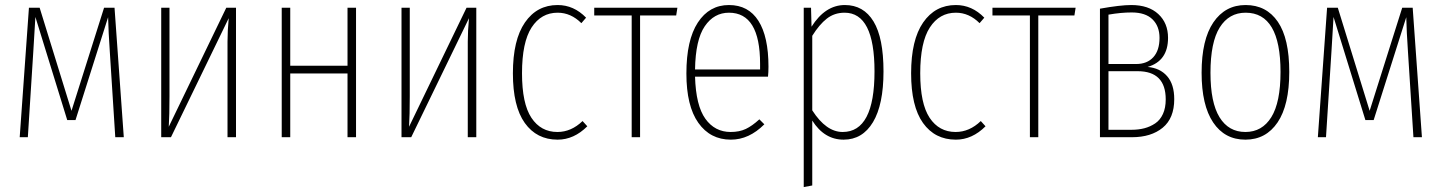

<svg xmlns="http://www.w3.org/2000/svg" viewBox="-20 -551 5789 771"><path d="M439.9 -520 477.1 0H442.9L420.9 -344.2Q415.5 -422.4 414.1 -481.9L283.2 -68.8H250L122.1 -482.9Q118.7 -417.5 113.8 -345.2L91.8 0H59.1L96.2 -520H139.2L267.1 -106L397.9 -520Z M927.7 -520V0H893.6V-383.8Q893.6 -426.8 898.4 -478L666.5 0H627.4V-520H660.6V-165Q660.6 -87.9 657.7 -42L888.7 -520Z M1375.5 0V-255.9H1145.5V0H1111.3V-520H1145.5V-287.1H1375.5V-520H1409.7V0Z M1892.6 -520V0H1858.4V-383.8Q1858.4 -426.8 1863.3 -478L1631.3 0H1592.3V-520H1625.5V-165Q1625.5 -87.9 1622.6 -42L1853.5 -520Z M2219.2 -530.8Q2284.2 -530.8 2333.5 -480L2314.5 -458Q2272.5 -500 2219.2 -500Q2153.3 -500 2114.7 -440.7Q2076.2 -381.3 2076.2 -256.8Q2076.2 -134.8 2114 -77.9Q2151.9 -21 2218.3 -21Q2273.9 -21 2319.3 -64.9L2338.4 -43.9Q2284.7 9.8 2219.2 9.8Q2135.3 9.8 2087.4 -57.1Q2039.6 -124 2039.6 -256.8Q2039.6 -390.6 2087.9 -460.7Q2136.2 -530.8 2219.2 -530.8Z M2700.2 -520 2695.3 -488.8H2550.3V0H2516.6V-488.8H2366.2V-520Z M3065.9 -283.2Q3065.9 -260.7 3064 -243.2H2771Q2774.4 -127 2812.5 -74Q2850.6 -21 2914.1 -21Q2949.2 -21 2974.9 -33.2Q3000.5 -45.4 3029.3 -71.8L3049.3 -51.8Q2987.8 9.8 2915 9.8Q2832 9.8 2784.2 -57.9Q2736.3 -125.5 2736.3 -255.9Q2736.3 -390.1 2782.2 -460.4Q2828.1 -530.8 2907.2 -530.8Q2985.4 -530.8 3025.6 -467.3Q3065.9 -403.8 3065.9 -283.2ZM3032.2 -272V-294.9Q3032.2 -500 2907.2 -500Q2847.2 -500 2810.1 -445.6Q2772.9 -391.1 2771 -272Z M3372.6 -530.8Q3447.8 -530.8 3487.8 -464.8Q3527.8 -398.9 3527.8 -264.2Q3527.8 -130.9 3485.6 -60.5Q3443.4 9.8 3367.7 9.8Q3290 9.8 3241.7 -66.9V193.8L3207.5 200.2V-520H3236.8L3238.8 -443.8Q3293.9 -530.8 3372.6 -530.8ZM3363.8 -21Q3491.7 -21 3491.7 -264.2Q3491.7 -500 3371.6 -500Q3330.6 -500 3300.3 -476.3Q3270 -452.6 3241.7 -407.2V-107.9Q3297.4 -21 3363.8 -21Z M3818.4 -530.8Q3883.3 -530.8 3932.6 -480L3913.6 -458Q3871.6 -500 3818.4 -500Q3752.4 -500 3713.9 -440.7Q3675.3 -381.3 3675.3 -256.8Q3675.3 -134.8 3713.1 -77.9Q3751 -21 3817.4 -21Q3873 -21 3918.5 -64.9L3937.5 -43.9Q3883.8 9.8 3818.4 9.8Q3734.4 9.8 3686.5 -57.1Q3638.7 -124 3638.7 -256.8Q3638.7 -390.6 3687 -460.7Q3735.4 -530.8 3818.4 -530.8Z M4299.3 -520 4294.4 -488.8H4149.4V0H4115.7V-488.8H3965.3V-520Z M4588.4 -282.2Q4638.2 -277.8 4666.7 -245.1Q4695.3 -212.4 4695.3 -152.8Q4695.3 -76.2 4648.9 -38.1Q4602.5 0 4525.4 0H4397V-516.1Q4478.5 -530.8 4522.9 -530.8Q4592.3 -530.8 4631.3 -494.6Q4670.4 -458.5 4670.4 -398.9Q4670.4 -306.2 4588.4 -282.2ZM4524.4 -501Q4481.4 -501 4431.2 -492.2V-293.9H4542Q4586.4 -293.9 4611.3 -321.3Q4636.2 -348.6 4636.2 -398.9Q4636.2 -445.8 4607.9 -473.4Q4579.6 -501 4524.4 -501ZM4522.9 -29.8Q4551.8 -29.8 4575.2 -35.9Q4598.6 -42 4618.7 -55.4Q4638.7 -68.8 4649.9 -93.3Q4661.1 -117.7 4661.1 -151.9Q4661.1 -265.1 4548.3 -265.1H4431.2V-29.8Z M4981.9 -530.8Q5065.4 -530.8 5111.3 -463.6Q5157.2 -396.5 5157.2 -262.2Q5157.2 -128.9 5110.4 -59.6Q5063.5 9.8 4981 9.8Q4897.9 9.8 4851.6 -59.3Q4805.2 -128.4 4805.2 -258.8Q4805.2 -391.6 4852.5 -461.2Q4899.9 -530.8 4981.9 -530.8ZM4981.9 -500Q4915 -500 4877.9 -440.7Q4840.8 -381.3 4840.8 -258.8Q4840.8 -139.2 4877.2 -80.1Q4913.6 -21 4981 -21Q5048.3 -21 5085.2 -80.6Q5122.1 -140.1 5122.1 -262.2Q5122.1 -500 4981.9 -500Z M5652.8 -520 5689.9 0H5655.8L5633.8 -344.2Q5628.4 -422.4 5627 -481.9L5496.1 -68.8H5462.9L5335 -482.9Q5331.5 -417.5 5326.7 -345.2L5304.7 0H5272L5309.1 -520H5352.1L5480 -106L5610.8 -520Z"/></svg>

Font: Fira Sans Compressed UltraLight
Style: Regular
Weight: 200
Width: 1
Designer: Carrois Corporate & Edenspiekermann AG
Foundry: Carrois Corporate GbR & Edenspiekermann AG
Version: Version 4.203;PS 004.203;hotconv 1.0.88;makeotf.lib2.5.64775